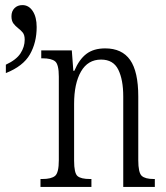

<svg xmlns="http://www.w3.org/2000/svg" viewBox="-20 -734 651 754"><path d="M139 0V-31H146Q182 -31 196.5 -43.5Q211 -56 211 -105V-433Q211 -481 196.5 -493Q182 -505 147 -505H142V-536H262L268 -456H272Q291 -501 319.5 -522.5Q348 -544 393 -544Q459 -544 491 -498.5Q523 -453 523 -355V-105Q523 -56 536.5 -43.5Q550 -31 584 -31H588V0H464V-355Q464 -421 444.5 -460.5Q425 -500 377 -500Q325 -500 298 -453Q271 -406 271 -326V-103Q271 -54 284.5 -42.5Q298 -31 333 -31H339V0ZM3 -480Q44 -499 60.5 -524.5Q77 -550 77 -578Q77 -597 69 -606.5Q61 -616 51 -623.5Q41 -631 33 -641.5Q25 -652 25 -670Q25 -690 37 -702Q49 -714 68 -714Q93 -714 108.5 -690.5Q124 -667 124 -628Q124 -567 97.5 -520.5Q71 -474 3 -447Z"/></svg>

Font: Noto Serif ExtraCondensed Light
Style: Regular
Weight: 300
Width: 2
Designer: Monotype Design Team
Foundry: Monotype Imaging Inc.
Version: Version 2.014; ttfautohint (v1.8.4.7-5d5b)